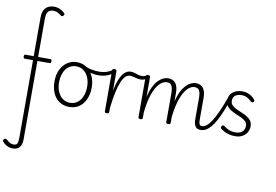

<svg xmlns="http://www.w3.org/2000/svg" viewBox="-195 -1387 3272 2273"><g transform="rotate(10 1441.5 -250.0)"><path d="M84 619Q57 619 33 610Q9 601 -10 586.5Q-29 572 -40 557Q-45 548 -42.5 540Q-40 532 -30 525Q-20 519 -13 520Q-6 521 1 529Q16 543 38 557Q60 571 87 571Q121 571 131 549.5Q141 528 141 482V-452H41Q34 -452 29.5 -458Q25 -464 25 -476Q25 -500 40 -500H141V-964Q141 -1022 160 -1056Q179 -1090 210.5 -1104.5Q242 -1119 279 -1119Q320 -1119 354 -1102Q388 -1085 408 -1063Q415 -1055 412.5 -1047.5Q410 -1040 403 -1032Q396 -1025 388 -1024.5Q380 -1024 372 -1031Q354 -1046 330.5 -1058Q307 -1070 277 -1070Q238 -1070 216 -1047Q194 -1024 194 -958V-500H343Q358 -500 358 -477Q358 -452 343 -452H194V489Q194 536 180.5 564.5Q167 593 142.5 606Q118 619 84 619Z M659 19Q591 19 540.5 -14Q490 -47 462.5 -107.5Q435 -168 435 -250Q435 -310 451.5 -359Q468 -408 498.5 -444Q529 -480 569.5 -499.5Q610 -519 659 -519Q725 -519 775 -485Q825 -451 853.5 -390.5Q882 -330 882 -252Q882 -204 871.5 -162Q861 -120 842 -87Q823 -54 796 -30Q769 -6 734.5 6.5Q700 19 659 19ZM659 -31Q697 -31 728 -47Q759 -63 781 -92.5Q803 -122 815 -162.5Q827 -203 827 -252Q827 -315 806 -364.5Q785 -414 747.5 -441.5Q710 -469 659 -469Q621 -469 589.5 -453Q558 -437 536 -408Q514 -379 502 -338.5Q490 -298 490 -250Q490 -186 511 -136.5Q532 -87 570 -59Q608 -31 659 -31Z M933 -410Q894 -410 846 -420.5Q798 -431 742 -459Q735 -463 733.5 -470Q732 -477 735 -484.5Q738 -492 743.5 -495Q749 -498 757 -494Q798 -471 844.5 -462.5Q891 -454 936 -454Q964 -454 994 -460Q1024 -466 1050.5 -477.5Q1077 -489 1092 -504Q1098 -511 1104.5 -509.5Q1111 -508 1116 -502Q1121 -496 1121 -488Q1121 -480 1114 -472Q1088 -450 1057.5 -436Q1027 -422 995.5 -416Q964 -410 933 -410Z M1109 15Q1096 15 1090 10.5Q1084 6 1084 -4V-496Q1084 -506 1090 -510.5Q1096 -515 1109 -515Q1123 -515 1129.5 -510.5Q1136 -506 1136 -496V-260Q1151 -339 1171 -389.5Q1191 -440 1213 -468Q1235 -496 1258 -507.5Q1281 -519 1305 -519Q1316 -519 1321 -511.5Q1326 -504 1325.5 -494.5Q1325 -485 1319.5 -477.5Q1314 -470 1303 -470Q1276 -470 1251.5 -447.5Q1227 -425 1205.5 -375.5Q1184 -326 1166.5 -246.5Q1149 -167 1136 -53V-4Q1136 6 1129.5 10.5Q1123 15 1109 15Z M1434 -448Q1411 -448 1389 -453.5Q1367 -459 1345 -464.5Q1323 -470 1301 -470Q1291 -470 1286 -477.5Q1281 -485 1281 -494.5Q1281 -504 1286.5 -511.5Q1292 -519 1304 -519Q1330 -519 1352 -512Q1374 -505 1396 -498Q1418 -491 1442 -491Q1454 -491 1466.5 -494Q1479 -497 1491 -503Q1500 -508 1506.5 -502Q1513 -496 1514 -486.5Q1515 -477 1507 -472Q1488 -458 1470 -453Q1452 -448 1434 -448Z M2237 17Q2218 17 2203 11.5Q2188 6 2177.5 -6.5Q2167 -19 2160.5 -40.5Q2154 -62 2154 -94V-350Q2154 -391 2147.5 -417.5Q2141 -444 2125 -457Q2109 -470 2081 -470Q2049 -470 2016.5 -446Q1984 -422 1955 -370.5Q1926 -319 1904 -237.5Q1882 -156 1872 -41L1851 -40Q1853 -179 1877.5 -272Q1902 -365 1938 -419Q1974 -473 2014 -496Q2054 -519 2087 -519Q2120 -519 2147 -505Q2174 -491 2190.5 -456.5Q2207 -422 2207 -360V-99Q2207 -65 2215 -48Q2223 -31 2243 -31Q2252 -31 2256.5 -23.5Q2261 -16 2260.5 -7Q2260 2 2254 9.5Q2248 17 2237 17ZM1513 15Q1501 15 1494.5 10.5Q1488 6 1488 -4V-496Q1488 -506 1494.5 -510.5Q1501 -515 1513 -515Q1527 -515 1533.5 -510.5Q1540 -506 1540 -496V-258Q1558 -333 1583.5 -383.5Q1609 -434 1639 -463.5Q1669 -493 1698.5 -506Q1728 -519 1753 -519Q1787 -519 1814.5 -505Q1842 -491 1858.5 -456.5Q1875 -422 1875 -360V-4Q1875 6 1868 10.5Q1861 15 1848 15Q1834 15 1828 10.5Q1822 6 1822 -4V-350Q1822 -391 1815 -417.5Q1808 -444 1792.5 -457Q1777 -470 1748 -470Q1717 -470 1685 -448Q1653 -426 1624 -378Q1595 -330 1573 -253.5Q1551 -177 1540 -67V-4Q1540 6 1533.5 10.5Q1527 15 1513 15Z M2239 17Q2229 17 2224 9.5Q2219 2 2220.5 -7Q2222 -16 2228.5 -23.5Q2235 -31 2246 -31Q2274 -31 2302.5 -54Q2331 -77 2361 -124.5Q2391 -172 2424.5 -246.5Q2458 -321 2495 -425Q2500 -436 2510 -436Q2520 -436 2527.5 -429Q2535 -422 2531 -412Q2501 -325 2473 -256.5Q2445 -188 2417 -136.5Q2389 -85 2360 -51Q2331 -17 2301.5 0Q2272 17 2239 17Z M2651 19Q2606 19 2572 9Q2538 -1 2515 -14.5Q2492 -28 2478 -39Q2469 -46 2469 -55Q2469 -64 2477 -73Q2484 -81 2491.5 -82.5Q2499 -84 2509 -76Q2534 -55 2568.5 -40.5Q2603 -26 2651 -26Q2684 -26 2708.5 -38Q2733 -50 2746 -71.5Q2759 -93 2759 -121Q2759 -153 2739.5 -174Q2720 -195 2689.5 -209.5Q2659 -224 2624 -238.5Q2589 -253 2558 -271Q2527 -289 2507.5 -317Q2488 -345 2488 -388Q2488 -426 2508 -455.5Q2528 -485 2564 -502Q2600 -519 2649 -519Q2685 -519 2714.5 -508Q2744 -497 2765.5 -479.5Q2787 -462 2800 -445Q2807 -436 2806 -429.5Q2805 -423 2795 -416Q2788 -410 2780.5 -410.5Q2773 -411 2765 -418Q2738 -445 2710.5 -459Q2683 -473 2647 -473Q2598 -473 2570 -451.5Q2542 -430 2542 -389Q2542 -357 2561.5 -336Q2581 -315 2612 -300Q2643 -285 2678 -271Q2713 -257 2744 -239Q2775 -221 2794.5 -194Q2814 -167 2814 -126Q2814 -90 2796 -57Q2778 -24 2742 -2.5Q2706 19 2651 19Z"/></g></svg>

Font: Playwrite FR Moderne ExtraLight
Style: Regular
Weight: 250
Version: Version 1.002